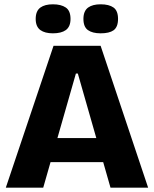

<svg xmlns="http://www.w3.org/2000/svg" viewBox="-20 -873 716 893"><path d="M448 -718Q410 -718 389 -733Q368 -748 368 -785Q368 -822 390 -838Q411 -853 448 -853Q487 -853 508 -838Q529 -823 529 -785Q529 -747 508 -732Q488 -718 448 -718ZM226 -718Q189 -718 168 -733Q146 -749 146 -785Q146 -822 168 -838Q189 -853 226 -853Q264 -853 286 -838Q308 -823 308 -785Q308 -749 286 -733Q265 -718 226 -718ZM7 0 229 -660H448L669 0H494L342 -531H333L181 0ZM135 -119V-231H563V-119Z"/></svg>

Font: Bricolage Grotesque 36pt ExtraBold
Style: Regular
Weight: 800
Designer: Mathieu Triay
Foundry: Atelier Triay
Version: Version 1.000;gftools[0.9.30]